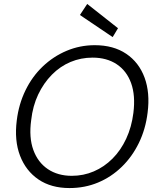

<svg xmlns="http://www.w3.org/2000/svg" viewBox="-20 -941 801 973"><path d="M332 12Q239 12 175 -31.5Q111 -75 81.5 -152Q52 -229 65 -331Q75 -413 109 -483Q143 -553 196.5 -604Q250 -655 317.5 -683.5Q385 -712 460 -712Q555 -712 619.5 -668.5Q684 -625 712.5 -548Q741 -471 728 -370Q718 -287 684 -217Q650 -147 597 -95.5Q544 -44 477 -16Q410 12 332 12ZM344 -50Q403 -50 455.5 -72.5Q508 -95 550 -137Q592 -179 619.5 -238Q647 -297 656 -369Q667 -457 644.5 -519.5Q622 -582 571.5 -615.5Q521 -649 449 -649Q390 -649 337.5 -627Q285 -605 243 -562.5Q201 -520 173.5 -462Q146 -404 138 -332Q126 -244 149 -181Q172 -118 222.5 -84Q273 -50 344 -50ZM551 -753 385 -865 422 -921 578 -798Z"/></svg>

Font: DM Sans 11pt Light
Style: Italic
Weight: 300
Italic angle: -10°
Version: Version 4.004;gftools[0.9.30]